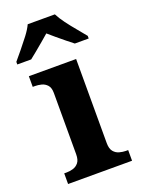

<svg xmlns="http://www.w3.org/2000/svg" viewBox="-161 -831 658 897"><g transform="rotate(-20 168.5 -383.0)"><path d="M17 0V-53H29Q44 -53 60.5 -57.5Q77 -62 88.5 -75.9Q100 -89.8 100 -117.7V-422Q100 -448.9 88 -462Q76 -475 59.5 -479Q43 -483 29 -483H17V-536H252V-118Q252 -90 263.5 -76Q275 -62 292 -57.5Q309 -53 323 -53H335V0ZM-15 -619Q1 -638 22.5 -664Q44 -690 64.5 -717Q85 -744 95 -766H230Q241 -744 261 -717Q281 -690 303 -664Q325 -638 340 -619V-606H271Q257 -617 237 -633Q217 -649 197 -666Q177 -683 162 -696Q147 -683 127 -666Q107 -649 87.5 -633Q68 -617 54 -606H-15Z"/></g></svg>

Font: Noto Serif Thai
Style: Regular
Weight: 400
Designer: Monotype Design Team
Foundry: Monotype Imaging Inc.
Version: Version 2.001